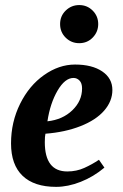

<svg xmlns="http://www.w3.org/2000/svg" viewBox="-20 -725 484 755"><path d="M421.9 -371.1Q421.9 -327.1 389.6 -290Q357.4 -252.9 296.6 -229Q235.8 -205.1 158.7 -199.2Q156.2 -189.5 156.2 -166Q156.2 -50.8 244.6 -50.8Q280.8 -50.8 311.5 -64.7Q342.3 -78.6 369.1 -96.7L390.6 -65.9Q347.7 -29.8 297.4 -10Q247.1 9.8 200.7 9.8Q114.3 9.8 68.8 -33.7Q23.4 -77.1 23.4 -161.1Q23.4 -245.1 59.1 -316.9Q94.7 -388.7 153.3 -429.9Q211.9 -471.2 274.9 -471.2Q342.3 -471.2 382.1 -444.1Q421.9 -417 421.9 -371.1ZM166.5 -248Q226.1 -254.4 264.4 -291.3Q302.7 -328.1 302.7 -377.4Q302.7 -397.9 292.7 -408.2Q282.7 -418.5 269 -418.5Q235.4 -418.5 206.3 -368.7Q177.2 -318.8 166.5 -248ZM216.3 -630.4Q216.3 -662.1 238.5 -683.6Q260.7 -705.1 291.5 -705.1Q322.8 -705.1 344.5 -683.3Q366.2 -661.6 366.2 -630.4Q366.2 -599.6 344.7 -577.4Q323.2 -555.2 291.5 -555.2Q260.3 -555.2 238.3 -576.9Q216.3 -598.6 216.3 -630.4Z"/></svg>

Font: Tinos
Style: Bold Italic
Weight: 700
Italic angle: -16.333°
Designer: Steve Matteson
Foundry: Monotype Imaging Inc.
Version: Version 1.23